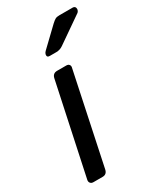

<svg xmlns="http://www.w3.org/2000/svg" viewBox="-186 -802 736 871"><g transform="rotate(-30 182.0 -366.5)"><path d="M35 0Q25 0 19.5 -6.5Q14 -13 16 -23L117 -497Q122 -520 145 -520H193Q203 -520 208 -513.5Q213 -507 210 -497L110 -23Q105 0 83 0ZM149 -595Q134 -595 137 -611Q139 -618 145 -624L239 -714Q251 -725 258.5 -729Q266 -733 280 -733H349Q364 -733 364 -717Q363 -707 356 -701L219 -606Q203 -595 184 -595Z"/></g></svg>

Font: Lubike
Style: Italic
Weight: 400
Italic angle: -12°
Foundry: Honoka55
Version: Version 1.000;July 22, 2022;FontCreator 14.0.0.2862 64-bit